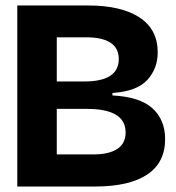

<svg xmlns="http://www.w3.org/2000/svg" viewBox="-20 -680 641 700"><path d="M43 0V-660H301Q422 -660 488.5 -616.5Q555 -573 555 -489Q555 -430 517 -388.5Q479 -347 390 -341V-332Q490 -327 536 -285Q582 -243 582 -173Q582 -87 516.5 -43.5Q451 0 326 0ZM187 -383H288Q413 -383 413 -465Q413 -544 293 -544H187ZM187 -117H320Q377 -117 407.5 -137Q438 -157 438 -197Q438 -283 297 -283H187Z"/></svg>

Font: Bricolage Grotesque 96pt Bricolage Grotesque 48pt Regular
Style: Bold
Weight: 700
Designer: Mathieu Triay
Foundry: Atelier Triay
Version: Version 1.001; ttfautohint (v1.8.4.7-5d5b);gftools[0.9.33.de